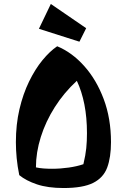

<svg xmlns="http://www.w3.org/2000/svg" viewBox="-20 -923 629 967"><path d="M300 24Q221 24 166 5.5Q111 -13 77 -41Q68 -85 64 -126.5Q60 -168 60 -207Q60 -296 78 -373Q96 -450 126.5 -512.5Q157 -575 194 -620Q231 -665 268 -690Q343 -659 404.5 -590Q466 -521 502.5 -423.5Q539 -326 539 -207Q539 -131 520 -79.5Q501 -28 449.5 -2Q398 24 300 24ZM242 -73Q284 -73 326 -79Q368 -85 400 -96Q411 -142 414.5 -177Q418 -212 418 -252Q418 -331 405 -397Q392 -463 367 -516Q302 -456 256 -383.5Q210 -311 185.5 -233Q161 -155 161 -80Q179 -76 199.5 -74.5Q220 -73 242 -73ZM380 -713 176 -778 236 -903 414 -781Z"/></svg>

Font: Joti One
Style: Regular
Weight: 400
Designer: Eduardo Rodriguez Tunni
Foundry: Eduardo Rodriguez Tunni
Version: Version 1.002; ttfautohint (v1.8.4.7-5d5b);gftools[0.9.24]